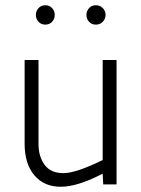

<svg xmlns="http://www.w3.org/2000/svg" viewBox="-20 -704 540 733"><path d="M374 0 372 -41Q276 9 212 9Q148 9 111 -35Q74 -79 74 -155V-475H127V-155Q127 -106 150.5 -74.5Q174 -43 222 -43Q270 -43 372 -93V-475H425V0ZM127 -621Q117 -632 117 -647Q117 -662 127 -673Q137 -684 153 -684Q169 -684 179 -673Q189 -662 189 -647Q189 -632 179 -621Q169 -610 153 -610Q137 -610 127 -621ZM320 -673Q330 -684 346 -684Q362 -684 372.5 -673Q383 -662 383 -647Q383 -632 372.5 -621Q362 -610 346 -610Q330 -610 320 -621Q310 -632 310 -647Q310 -662 320 -673Z"/></svg>

Font: Lekton
Style: Regular
Weight: 400
Designer: Paolo Mazzetti, Luciano Perondi, Raffaele Flato, Elena Papassissa, Emilio Macchia, Michela Povoleri, Tobias Seemiller, R
Version: Version 34.000